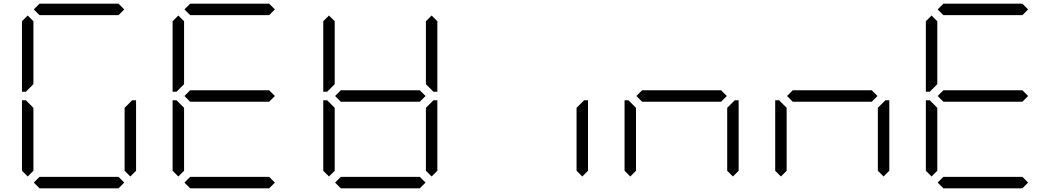

<svg xmlns="http://www.w3.org/2000/svg" viewBox="-20 -1020 5752 1040"><path d="M130 -64 99 -95V-477H120L130 -467L161 -436V-95ZM194 -938 163 -969 194 -1000H622L653 -969L622 -938ZM130 -533 120 -523H99V-905L130 -936L161 -905V-564ZM686 -467 696 -477H717V-95L686 -64L655 -95V-436ZM653 -31 622 0H194L163 -31L194 -62H622Z M946 -64 915 -95V-477H936L946 -467L977 -436V-95ZM979 -500 1010 -531H1438L1469 -500L1438 -469H1010ZM1010 -938 979 -969 1010 -1000H1438L1469 -969L1438 -938ZM946 -533 936 -523H915V-905L946 -936L977 -905V-564ZM1469 -31 1438 0H1010L979 -31L1010 -62H1438Z M1762 -64 1731 -95V-477H1752L1762 -467L1793 -436V-95ZM1795 -500 1826 -531H2254L2285 -500L2254 -469H1826ZM1762 -533 1752 -523H1731V-905L1762 -936L1793 -905V-564ZM2318 -936 2349 -905V-523H2328L2318 -533L2287 -564V-905ZM2318 -467 2328 -477H2349V-95L2318 -64L2287 -95V-436ZM2285 -31 2254 0H1826L1795 -31L1826 -62H2254Z M3134 -467 3144 -477H3165V-95L3134 -64L3103 -95V-436Z M3394 -64 3363 -95V-477H3384L3394 -467L3425 -436V-95ZM3427 -500 3458 -531H3886L3917 -500L3886 -469H3458ZM3950 -467 3960 -477H3981V-95L3950 -64L3919 -95V-436Z M4210 -64 4179 -95V-477H4200L4210 -467L4241 -436V-95ZM4243 -500 4274 -531H4702L4733 -500L4702 -469H4274ZM4766 -467 4776 -477H4797V-95L4766 -64L4735 -95V-436Z M5026 -64 4995 -95V-477H5016L5026 -467L5057 -436V-95ZM5059 -500 5090 -531H5518L5549 -500L5518 -469H5090ZM5090 -938 5059 -969 5090 -1000H5518L5549 -969L5518 -938ZM5026 -533 5016 -523H4995V-905L5026 -936L5057 -905V-564ZM5549 -31 5518 0H5090L5059 -31L5090 -62H5518Z"/></svg>

Font: DSEG7 Classic Mini
Style: Light
Weight: 300
Designer: Keshikan(Twitter:@keshinomi_88pro)
Version: Version 0.46